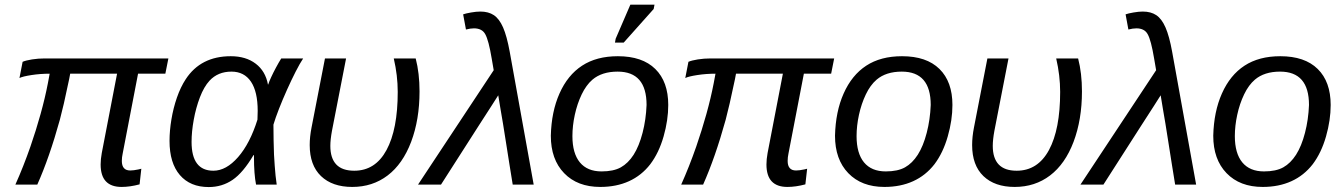

<svg xmlns="http://www.w3.org/2000/svg" viewBox="-20 -773 5624 804"><path d="M490.2 -99.1Q490.2 -59.1 525.4 -59.1Q539.1 -59.1 559.6 -63.5L571.8 -66.4L564.5 -1Q544.4 4.4 525.4 7.1Q506.3 9.8 489.3 9.8Q445.3 9.8 423.3 -13.7Q401.4 -37.1 401.4 -84.5Q401.4 -106 406.2 -132.3L470.2 -464.4H273.9Q272 -453.6 269.8 -442.6Q267.6 -431.6 265.1 -420.9Q256.3 -377.9 247.6 -340.3Q238.8 -302.7 230.5 -271Q187 -113.8 136.2 0H44.4Q78.1 -75.2 107.4 -159.2Q130.9 -227.1 149.9 -295.4Q168.9 -363.8 180.7 -425.3L188 -464.4Q148.4 -464.4 111.8 -458.7Q75.2 -453.1 61.5 -446.3L74.7 -514.2Q87.9 -520 114 -524.2Q140.1 -528.3 167 -528.3H685.1L672.4 -464.4H558.1L493.7 -129.9Q490.2 -114.3 490.2 -99.1Z M946.3 -537.6Q1009.8 -537.6 1050.8 -506.3Q1091.8 -475.1 1102.1 -418.9H1103Q1106.9 -431.2 1115.5 -449.7Q1124 -468.3 1135.3 -489.3Q1146.5 -510.3 1157.7 -528.3H1249.5Q1235.8 -507.8 1218 -472.9Q1200.2 -438 1181.9 -397.2Q1163.6 -356.4 1148.4 -317.6Q1133.3 -278.8 1125 -251Q1125 -216.8 1125.7 -185.3Q1126.5 -153.8 1127.4 -125.5Q1128.9 -101.1 1130.4 -78.9Q1131.8 -56.6 1134 -37.1Q1136.2 -17.6 1138.7 0H1052.2Q1043.5 -43.9 1043.5 -115.7V-123.5H1041.5Q998 -49.8 953.9 -19.8Q909.7 10.3 854 10.3Q776.4 10.3 733.2 -40Q689.9 -90.3 689.9 -183.1Q689.9 -225.6 697.8 -272.9Q705.6 -320.3 720.9 -364.5Q736.3 -408.7 757.8 -441.4Q820.8 -537.6 946.3 -537.6ZM949.2 -473.1Q892.6 -473.1 857.4 -435.1Q834 -409.7 817.1 -365.5Q800.3 -321.3 791.3 -271.5Q782.2 -221.7 782.2 -178.7Q782.2 -58.1 873.5 -58.1Q927.2 -58.1 977.1 -115.2Q1026.9 -172.4 1058.1 -272L1059.1 -308.6Q1059.1 -389.2 1030.8 -431.2Q1002.4 -473.1 949.2 -473.1Z M1701.7 -179.2Q1666.5 -86.4 1603.3 -38.3Q1540 9.8 1455.1 9.8Q1371.6 9.8 1324.2 -35.6Q1276.9 -81.1 1276.9 -165.5Q1276.9 -200.2 1284.7 -239.7L1340.8 -528.3H1429.2L1370.1 -225.1Q1363.3 -188 1363.3 -162.1Q1363.3 -110.4 1388.2 -84.2Q1413.1 -58.1 1463.4 -58.1Q1551.8 -58.1 1598.6 -144.8Q1645.5 -231.4 1645.5 -388.2Q1645.5 -457 1628.9 -528.3H1720.7Q1736.8 -466.3 1736.8 -390.1Q1736.8 -272.5 1701.7 -179.2Z M2066.4 -374Q2053.2 -353 2037.8 -329.1Q2022.5 -305.2 2008.5 -283.7Q1994.6 -262.2 1985.8 -248.5L1826.7 0H1730.5L2047.4 -479L2039.1 -527.3Q2032.7 -565.9 2025.9 -591.6Q2019 -617.2 2012.2 -629.4Q2005.4 -642.1 1993.4 -648.2Q1981.4 -654.3 1964.8 -654.3Q1950.2 -654.3 1931.2 -649.4L1919.4 -712.9Q1930.2 -716.8 1952.4 -720.7Q1974.6 -724.6 1991.7 -724.6Q2025.4 -724.6 2048.1 -709.5Q2070.8 -694.3 2086.7 -658Q2102.5 -621.6 2114.3 -557.1L2214.8 0H2127Q2120.6 -39.1 2113.3 -84.7Q2106 -130.4 2099.1 -174.8Q2092.3 -219.2 2086.2 -255.9Q2080.1 -292.5 2076.2 -314.5Q2073.7 -329.6 2071.3 -344.2Q2068.8 -358.9 2066.4 -374Z M2778.3 -333.5Q2778.3 -270 2758.8 -201.7Q2739.3 -133.3 2703.1 -85.4Q2666.5 -38.1 2613.8 -14.2Q2561 9.8 2493.7 9.8Q2397.9 9.8 2342.3 -47.9Q2286.6 -105.5 2286.6 -204.6Q2289.1 -305.7 2322.8 -381.3Q2356.9 -458.5 2417.5 -498Q2478 -537.6 2567.4 -537.6Q2669.9 -537.6 2724.1 -484.1Q2778.3 -430.7 2778.3 -333.5ZM2687.5 -333.5Q2687.5 -473.1 2566.4 -473.1Q2500.5 -473.1 2460.9 -439.5Q2434.6 -417 2415.8 -377.7Q2397 -338.4 2387 -292.2Q2377 -246.1 2377 -203.1Q2377 -130.9 2408.2 -93Q2439.5 -55.2 2499 -55.2Q2549.3 -55.2 2579.8 -72.3Q2610.4 -89.4 2633.3 -125Q2656.2 -161.1 2670.7 -216.6Q2685.1 -272 2687.5 -333.5ZM2717.3 -735.4 2591.8 -594.7H2555.2L2558.1 -610.8L2619.6 -753.4H2720.7Z M3278.3 -99.1Q3278.3 -59.1 3313.5 -59.1Q3327.1 -59.1 3347.7 -63.5L3359.9 -66.4L3352.5 -1Q3332.5 4.4 3313.5 7.1Q3294.4 9.8 3277.3 9.8Q3233.4 9.8 3211.4 -13.7Q3189.5 -37.1 3189.5 -84.5Q3189.5 -106 3194.3 -132.3L3258.3 -464.4H3062Q3060.1 -453.6 3057.9 -442.6Q3055.7 -431.6 3053.2 -420.9Q3044.4 -377.9 3035.6 -340.3Q3026.9 -302.7 3018.6 -271Q2975.1 -113.8 2924.3 0H2832.5Q2866.2 -75.2 2895.5 -159.2Q2918.9 -227.1 2938 -295.4Q2957 -363.8 2968.8 -425.3L2976.1 -464.4Q2936.5 -464.4 2899.9 -458.7Q2863.3 -453.1 2849.6 -446.3L2862.8 -514.2Q2876 -520 2902.1 -524.2Q2928.2 -528.3 2955.1 -528.3H3473.1L3460.4 -464.4H3346.2L3281.7 -129.9Q3278.3 -114.3 3278.3 -99.1Z M3968.3 -333.5Q3968.3 -270 3948.7 -201.7Q3929.2 -133.3 3893.1 -85.4Q3856.4 -38.1 3803.7 -14.2Q3751 9.8 3683.6 9.8Q3587.9 9.8 3532.2 -47.9Q3476.6 -105.5 3476.6 -204.6Q3479 -305.7 3512.7 -381.3Q3546.9 -458.5 3607.4 -498Q3668 -537.6 3757.3 -537.6Q3859.9 -537.6 3914.1 -484.1Q3968.3 -430.7 3968.3 -333.5ZM3877.4 -333.5Q3877.4 -473.1 3756.3 -473.1Q3690.4 -473.1 3650.9 -439.5Q3624.5 -417 3605.7 -377.7Q3586.9 -338.4 3576.9 -292.2Q3566.9 -246.1 3566.9 -203.1Q3566.9 -130.9 3598.1 -93Q3629.4 -55.2 3689 -55.2Q3739.3 -55.2 3769.8 -72.3Q3800.3 -89.4 3823.2 -125Q3846.2 -161.1 3860.6 -216.6Q3875 -272 3877.4 -333.5Z M4475.6 -179.2Q4440.4 -86.4 4377.2 -38.3Q4314 9.8 4229 9.8Q4145.5 9.8 4098.1 -35.6Q4050.8 -81.1 4050.8 -165.5Q4050.8 -200.2 4058.6 -239.7L4114.7 -528.3H4203.1L4144 -225.1Q4137.2 -188 4137.2 -162.1Q4137.2 -110.4 4162.1 -84.2Q4187 -58.1 4237.3 -58.1Q4325.7 -58.1 4372.6 -144.8Q4419.4 -231.4 4419.4 -388.2Q4419.4 -457 4402.8 -528.3H4494.6Q4510.7 -466.3 4510.7 -390.1Q4510.7 -272.5 4475.6 -179.2Z M4840.3 -374Q4827.1 -353 4811.8 -329.1Q4796.4 -305.2 4782.5 -283.7Q4768.6 -262.2 4759.8 -248.5L4600.6 0H4504.4L4821.3 -479L4813 -527.3Q4806.6 -565.9 4799.8 -591.6Q4793 -617.2 4786.1 -629.4Q4779.3 -642.1 4767.3 -648.2Q4755.4 -654.3 4738.8 -654.3Q4724.1 -654.3 4705.1 -649.4L4693.4 -712.9Q4704.1 -716.8 4726.3 -720.7Q4748.5 -724.6 4765.6 -724.6Q4799.3 -724.6 4822 -709.5Q4844.7 -694.3 4860.6 -658Q4876.5 -621.6 4888.2 -557.1L4988.8 0H4900.9Q4894.5 -39.1 4887.2 -84.7Q4879.9 -130.4 4873 -174.8Q4866.2 -219.2 4860.1 -255.9Q4854 -292.5 4850.1 -314.5Q4847.7 -329.6 4845.2 -344.2Q4842.8 -358.9 4840.3 -374Z M5552.2 -333.5Q5552.2 -270 5532.7 -201.7Q5513.2 -133.3 5477.1 -85.4Q5440.4 -38.1 5387.7 -14.2Q5335 9.8 5267.6 9.8Q5171.9 9.8 5116.2 -47.9Q5060.5 -105.5 5060.5 -204.6Q5063 -305.7 5096.7 -381.3Q5130.9 -458.5 5191.4 -498Q5252 -537.6 5341.3 -537.6Q5443.8 -537.6 5498 -484.1Q5552.2 -430.7 5552.2 -333.5ZM5461.4 -333.5Q5461.4 -473.1 5340.3 -473.1Q5274.4 -473.1 5234.9 -439.5Q5208.5 -417 5189.7 -377.7Q5170.9 -338.4 5160.9 -292.2Q5150.9 -246.1 5150.9 -203.1Q5150.9 -130.9 5182.1 -93Q5213.4 -55.2 5272.9 -55.2Q5323.2 -55.2 5353.8 -72.3Q5384.3 -89.4 5407.2 -125Q5430.2 -161.1 5444.6 -216.6Q5459 -272 5461.4 -333.5Z"/></svg>

Font: Arimo
Style: Italic
Weight: 400
Italic angle: -12°
Designer: Steve Matteson
Foundry: Monotype Imaging Inc.
Version: Version 1.33